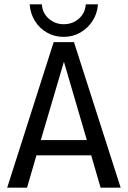

<svg xmlns="http://www.w3.org/2000/svg" viewBox="-20 -860 585 880"><path d="M441 0 398 -148H147L104 0H13L226 -667H319L533 0ZM167 -218H378L273 -577ZM172 -840Q174 -801 203 -775Q232 -749 272 -749Q313 -749 342 -775Q371 -801 373 -840H429Q426 -798 404.5 -764.5Q383 -731 348.5 -711Q314 -691 272 -691Q230 -691 195.5 -710.5Q161 -730 140 -764Q119 -798 116 -840Z"/></svg>

Font: Epunda Sans
Style: Regular
Weight: 400
Designer: Simon Atzbach
Foundry: typofactur
Version: Version 2.204; ttfautohint (v1.8.4.7-5d5b)